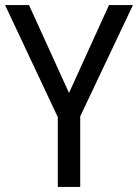

<svg xmlns="http://www.w3.org/2000/svg" viewBox="-20 -734 542 754"><path d="M251 -369 408 -714H502L295 -277V0H207V-274L0 -714H94Z"/></svg>

Font: Noto Sans Sinhala UI SemiCondensed
Style: Regular
Weight: 400
Width: 4
Designer: Jelle Bosma - Monotype Design Team
Foundry: Monotype Imaging Inc.
Version: Version 2.006; ttfautohint (v1.8.4.7-5d5b)